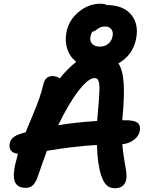

<svg xmlns="http://www.w3.org/2000/svg" viewBox="-20 -1021 793 1030"><path d="M596.2 -11.2Q568.8 -11.2 551.5 -27.8Q534.2 -44.4 522 -83Q503.4 -137.2 500 -243.2Q383.3 -237.3 231.9 -211.9Q214.8 -167.5 181.2 -69.8Q170.4 -40 155.5 -26.6Q140.6 -13.2 118.2 -13.2Q76.7 -13.2 62 -41Q47.4 -68.8 60.1 -132.8Q67.4 -164.1 76.2 -195.8Q48.8 -199.2 38.3 -214.1Q27.8 -229 32.2 -252Q38.1 -287.1 89.8 -303.2Q107.4 -309.1 117.2 -311Q125.5 -331.5 150.6 -391.1Q175.8 -450.7 189.5 -489.3Q203.1 -527.8 211.9 -565.9Q221.7 -612.8 261.2 -612.8Q285.2 -612.8 300.8 -600.1Q343.8 -655.3 389.2 -689Q354.5 -716.3 340.8 -758.8Q327.1 -801.3 336.9 -850.1Q349.6 -913.6 402.3 -957.3Q455.1 -1001 519 -1001Q541 -1001 553.2 -994.1Q643.6 -992.7 684.6 -941.4Q725.6 -890.1 710 -812Q691.9 -724.1 615.2 -681.2Q639.2 -644.5 643.6 -572Q647.9 -499.5 637.2 -394Q637.2 -391.1 636.7 -385Q636.2 -378.9 636.2 -376H653.8Q702.1 -376 718.8 -361.6Q735.4 -347.2 730 -318.8Q724.6 -291 699.2 -271.2Q673.8 -251.5 636.2 -247.1Q639.2 -207.5 646.2 -166.5Q653.3 -125.5 657 -100.8Q660.6 -76.2 657.2 -59.1Q648.4 -11.2 596.2 -11.2ZM465.8 -827.1Q460 -801.8 473.9 -786.4Q487.8 -771 515.1 -771Q542.5 -771 560.8 -785.9Q579.1 -800.8 584 -827.1Q588.4 -850.1 577.1 -864.5Q565.9 -878.9 542 -878.9Q529.8 -878.9 519 -874.5Q508.3 -870.1 502.2 -865Q496.1 -859.9 488.8 -855.5Q481.4 -851.1 475.1 -851.1Q467.3 -838.4 465.8 -827.1ZM486.8 -602.1Q454.1 -602.1 401.6 -534.4Q349.1 -466.8 292 -349.1Q379.9 -364.3 501 -372.1Q501.5 -376 502 -383.8Q502.4 -391.6 502.9 -395Q507.3 -441.4 509.5 -470Q511.7 -498.5 512.9 -524.2Q514.2 -549.8 513.2 -563Q512.2 -576.2 508.8 -585.9Q505.4 -595.7 500.2 -598.9Q495.1 -602.1 486.8 -602.1Z"/></svg>

Font: Shantell Sans Bouncy
Style: Italic
Weight: 600
Italic angle: -11.31°
Designer: Stephen Nixon, Anya Danilova, Shantell Martin
Foundry: Arrow Type
Version: Version 1.006;[9816181b4]